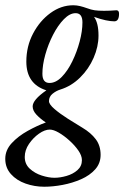

<svg xmlns="http://www.w3.org/2000/svg" viewBox="-66 -436 472 729"><path d="M102 273Q65 273 31 261Q-3 249 -24.5 225Q-46 201 -46 167Q-46 134 -21.5 107.5Q3 81 39 61Q75 41 108 29Q87 15 72.5 -0.5Q58 -16 58 -32Q58 -57 110 -93Q34 -117 34 -202Q34 -260 59.5 -308.5Q85 -357 125.5 -386.5Q166 -416 212 -416Q225 -416 237.5 -413Q250 -410 264 -405Q280 -399 293.5 -397Q307 -395 329 -395Q340 -395 352 -395.5Q364 -396 376 -397Q386 -397 386 -384Q386 -355 368 -355Q355 -355 335.5 -359Q316 -363 291 -372Q308 -349 308 -301Q308 -259 289.5 -216.5Q271 -174 238 -141.5Q205 -109 163 -96Q147 -91 133.5 -80Q120 -69 120 -52Q120 -40 141 -22Q162 -4 192 15Q222 34 247 49Q279 68 297.5 92.5Q316 117 316 152Q316 184 295.5 207Q275 230 242 244.5Q209 259 172 266Q135 273 102 273ZM122 -121Q146 -121 168.5 -144Q191 -167 208.5 -203Q226 -239 236.5 -278.5Q247 -318 247 -351Q247 -386 221 -386Q199 -386 176.5 -363Q154 -340 135.5 -304Q117 -268 106 -228.5Q95 -189 95 -156Q95 -121 122 -121ZM141 239Q162 239 186.5 232Q211 225 228 210Q245 195 245 172Q245 155 231.5 135.5Q218 116 197.5 97.5Q177 79 157 67.5Q137 56 123 56Q104 56 82 71.5Q60 87 44 110.5Q28 134 28 160Q28 187 47 204.5Q66 222 92.5 230.5Q119 239 141 239Z"/></svg>

Font: Junicode Two Beta Condensed
Style: Italic
Weight: 400
Width: 3
Italic angle: -9°
Version: Version 1.053; ttfautohint (v1.8.4)